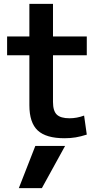

<svg xmlns="http://www.w3.org/2000/svg" viewBox="-20 -710 521 1000"><path d="M198 270H78L164 50H319ZM316 10Q220 10 176.5 -30.5Q133 -71 133 -162V-422H17V-520H133V-690H256V-520H432V-422H256V-179Q256 -132 276 -113Q296 -94 342 -94Q361 -94 380 -97.5Q399 -101 418 -108L432 -9Q401 1 374 5.5Q347 10 316 10Z"/></svg>

Font: M PLUS 2 SemiBold
Style: Regular
Weight: 600
Designer: Coji Morishita
Foundry: UNDERFOREST DESIGN
Version: Version 1.001